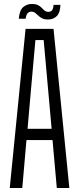

<svg xmlns="http://www.w3.org/2000/svg" viewBox="-20 -945 398 965"><path d="M29 0 108.5 -800H249L328.5 0H265.5L244 -241H113L92 0ZM118.5 -297.5H239.5L224.5 -464.5L199.5 -743.5H158L133 -464ZM249 -920.5H283.5Q283 -882.5 266 -864.8Q249 -847 221 -847Q203 -847 191.8 -852.8Q180.5 -858.5 172.5 -866.5Q164.5 -874.5 156.5 -880.5Q148.5 -886.5 137 -886.5Q127.5 -886.5 119.8 -879.5Q112 -872.5 109 -851H74.5Q78 -893 96.2 -909Q114.5 -925 140.5 -925Q159.5 -925 171 -919.2Q182.5 -913.5 190 -905.2Q197.5 -897 204.8 -891.2Q212 -885.5 223 -885.5Q236.5 -885.5 242.5 -894.8Q248.5 -904 249 -920.5Z"/></svg>

Font: Big Shoulders Text Thin Light
Style: Regular
Weight: 300
Version: Version 2.002